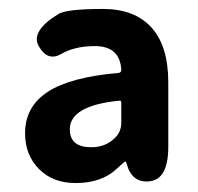

<svg xmlns="http://www.w3.org/2000/svg" viewBox="-20 -832 443 429"><path d="M149 -423Q98 -423 67 -454.5Q36 -486 36 -534Q36 -594 87 -627Q138 -660 245 -669Q251 -670 251 -676Q248 -729 192 -729Q147 -729 117 -711.5Q87 -694 67 -728Q47 -762 111 -801Q130 -812 210 -812Q281 -812 318.5 -770.5Q356 -729 356 -648V-504Q356 -432 315 -427Q275 -422 263 -466Q262 -471 260 -471Q258 -471 242 -456Q208 -423 149 -423ZM184 -503Q215 -503 236 -523Q251 -537 251 -558V-603Q251 -608 246 -607Q136 -596 136 -543Q136 -503 184 -503Z"/></svg>

Font: Resource Han Rounded JP
Style: Bold
Weight: 700
Designer: Cyano Hao (round all glyphs); Ryoko NISHIZUKA 西塚涼子 (kana, bopomofo & ideographs); Paul D. Hunt (Latin, Greek & Cyrillic)
Foundry: Cyano Hao
Version: 0.990